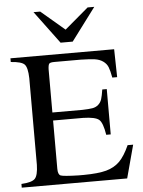

<svg xmlns="http://www.w3.org/2000/svg" viewBox="-59 -933 729 979"><g transform="rotate(-5 305.5 -443.0)"><path d="M597.2 -168.9 551.8 0H12.2V-19Q65.9 -22 81.8 -38.6Q97.7 -55.2 99.1 -108.9V-553.2Q97.7 -607.4 82.3 -623.5Q66.9 -639.6 12.2 -643.1V-662.1H543L545.9 -519H521Q514.6 -554.7 507.3 -573Q500 -591.3 482.4 -603.8Q464.8 -616.2 439.9 -619.6Q415 -623 369.1 -624H233.9Q212.9 -624 207.5 -618.2Q202.1 -612.3 201.2 -589.8V-368.2H355Q388.7 -369.1 406.2 -372.1Q423.8 -375 436.5 -386Q449.2 -397 454.6 -413.8Q460 -430.7 464.8 -462.9H487.8V-231H464.8Q455.1 -293 436.3 -309.3Q417.5 -325.7 355 -327.1H201.2V-80.1Q201.2 -50.8 214.8 -44.9Q228.5 -39.1 306.2 -37.1H333Q406.7 -37.6 448.2 -48.8Q489.7 -60.1 517.1 -87.2Q544.4 -114.3 568.8 -168.9ZM460.9 -886.2 335.9 -719.2H273.9L149.9 -886.2H184.1L305.2 -783.2L426.8 -886.2Z"/></g></svg>

Font: Accordance
Style: Regular
Weight: 400
Version: Version 1.1 (build May 11, 2018) Miklal Software Solutions, 